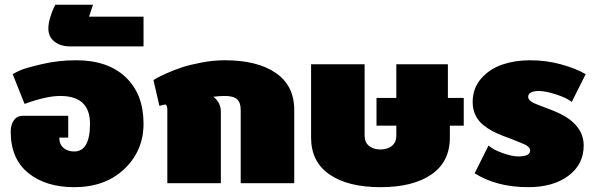

<svg xmlns="http://www.w3.org/2000/svg" viewBox="-20 -770 2507 807"><path d="M25 -216.7Q25 -245.8 38.3 -264.6Q51.7 -283.3 75 -283.3H266.7V-191.7H229.2Q229.2 -163.3 247.1 -148.3Q265 -133.3 291.7 -133.3Q358.3 -133.3 358.3 -250Q358.3 -366.7 233.3 -366.7Q175 -366.7 83.3 -333.3L33.3 -458.3Q44.2 -465 65.4 -474.6Q86.7 -484.2 155.8 -500.4Q225 -516.7 300 -516.7Q433.3 -516.7 508.3 -445.4Q583.3 -374.2 583.3 -250Q583.3 -136.7 502.9 -60Q422.5 16.7 291.7 16.7Q172.5 16.7 98.8 -42.9Q25 -102.5 25 -216.7Z M183.3 -650Q183.3 -670.8 190.8 -695.8Q198.3 -720.8 205 -735L212.5 -750H370.8L354.2 -700H583.3V-575H275Q235 -575 209.2 -595Q183.3 -615 183.3 -650Z M625 -433.3Q630 -436.7 640 -442.5Q650 -448.3 681.7 -462.5Q713.3 -476.7 746.7 -487.5Q780 -498.3 828.8 -507.5Q877.5 -516.7 925 -516.7Q1061.7 -516.7 1139.2 -463.3Q1216.7 -410 1216.7 -308.3V0H991.7V-308.3Q991.7 -339.2 976.2 -352.9Q960.8 -366.7 925 -366.7Q903.3 -366.7 876.7 -363.3Q908.3 -339.2 908.3 -300V0H683.3V-308.3Q683.3 -329.2 674.2 -330.8Q669.2 -330 661.2 -327.9Q653.3 -325.8 650 -325Z M1287.5 -191.7V-500H1512.5V-200Q1512.5 -171.7 1531.2 -156.7Q1550 -141.7 1579.2 -141.7Q1608.3 -141.7 1627.1 -156.7Q1645.8 -171.7 1645.8 -200V-241.7H1562.5V-358.3H1645.8V-500H1862.5V-358.3H1929.2V-241.7H1870.8V-191.7Q1870.8 -90 1793.3 -36.7Q1715.8 16.7 1579.2 16.7Q1442.5 16.7 1365 -36.7Q1287.5 -90 1287.5 -191.7Z M2441.7 -458.3 2383.3 -341.7Q2360.8 -359.2 2316.7 -373.3Q2272.5 -387.5 2245.8 -387.5Q2200 -387.5 2200 -362.5Q2200 -344.2 2241.7 -329.2Q2297.5 -308.3 2316.7 -300Q2433.3 -250 2433.3 -158.3Q2433.3 -79.2 2369.2 -31.2Q2305 16.7 2200 16.7Q2067.5 16.7 1975 -41.7L2033.3 -158.3Q2052.5 -140.8 2092.5 -126.7Q2132.5 -112.5 2158.3 -112.5Q2208.3 -112.5 2208.3 -137.5Q2208.3 -145 2201.7 -151.7Q2195 -158.3 2187.9 -161.7Q2180.8 -165 2166.7 -170.8Q2130.8 -185.8 2091.7 -200Q2068.3 -209.2 2050 -218.8Q2031.7 -228.3 2010.8 -245Q1990 -261.7 1978.3 -286.2Q1966.7 -310.8 1966.7 -340.8Q1966.7 -399.2 2002.5 -440Q2038.3 -480.8 2091.7 -498.8Q2145 -516.7 2208.3 -516.7Q2275.8 -516.7 2337.9 -499.6Q2400 -482.5 2441.7 -458.3Z"/></svg>

Font: BoonTook
Style: Regular
Weight: 400
Designer: Sungsit Sawaiwan
Foundry: FontUni
Version: Version 3.0